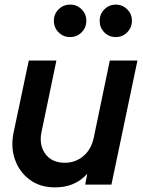

<svg xmlns="http://www.w3.org/2000/svg" viewBox="-20 -802 619 834"><path d="M219 12Q154 12 109 -21.5Q64 -55 45 -109Q26 -163 39 -226L105 -539H225L160 -227Q149 -172 177 -133.5Q205 -95 262 -95Q307 -95 341.5 -123.5Q376 -152 387 -203L457 -539H577L464 0H350L359 -47Q306 12 219 12ZM285 -641Q255 -641 234.5 -661.5Q214 -682 214 -712Q214 -741 234.5 -761.5Q255 -782 285 -782Q314 -782 334.5 -761.5Q355 -741 355 -712Q355 -682 334.5 -661.5Q314 -641 285 -641ZM483 -641Q453 -641 433 -661.5Q413 -682 413 -712Q413 -741 433.5 -761.5Q454 -782 483 -782Q512 -782 532.5 -761.5Q553 -741 553 -712Q553 -682 532.5 -661.5Q512 -641 483 -641Z"/></svg>

Font: Plus Jakarta Display Medium
Style: Italic
Weight: 500
Italic angle: -12°
Designer: Gumpita Rahayu
Foundry: Tokotype Studio
Version: Version 1.000